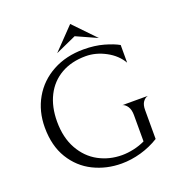

<svg xmlns="http://www.w3.org/2000/svg" viewBox="-153 -996 1059 1134"><g transform="rotate(-20 376.0 -428.5)"><path d="M64 -344Q64 -446 110.5 -527Q157 -608 241.5 -654Q326 -700 436 -700Q506 -700 562.5 -684Q619 -668 652 -649V-538Q621 -592 559.5 -625Q498 -658 434 -658Q345 -658 279.5 -620.5Q214 -583 179 -514Q144 -445 144 -352Q144 -251 184.5 -179Q225 -107 292 -71Q359 -35 438 -35Q474 -35 512.5 -43.5Q551 -52 584 -68V-233Q584 -267 571 -287Q558 -307 540 -312H700Q682 -308 669 -290Q656 -272 656 -239V-57Q603 -24 541.5 -6.5Q480 11 419 11Q324 11 243 -29Q162 -69 113 -149Q64 -229 64 -344ZM414 -868 545 -732 414 -791 283 -732Z"/></g></svg>

Font: BellefairVN
Style: Regular
Weight: 400
Designer: Nick Shinn, Liron Lavi Turkenic
Foundry: Shinntype
Version: Version 1.003